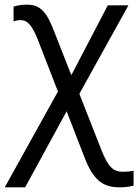

<svg xmlns="http://www.w3.org/2000/svg" viewBox="-30 -558 596 818"><path d="M273.9 -237.8 429.2 -535.2H517.1L308.1 -158.2L400.9 78.1C432.1 157.7 454.1 173.8 495.1 173.8C509.8 173.8 524.4 172.4 539.1 169.9V232.9C519.5 237.8 500 240.2 481 240.2C406.2 240.2 365.7 208.5 327.1 105L253.9 -84L77.1 240.2H-9.8L216.8 -168L132.8 -384.8C120.6 -417 108.4 -439.5 97.2 -452.6C85.9 -465.8 73.2 -472.2 59.1 -472.2C46.9 -472.2 36.6 -470.2 27.8 -466.8V-529.8C43.9 -535.2 63.5 -538.1 86.9 -538.1C122.1 -538.1 146.5 -524.4 166.5 -495.1C176.8 -480 189 -454.6 203.1 -418Z"/></svg>

Font: OpenSansEmoji
Style: Regular
Weight: 400
Foundry: MorbZ
Version: Version 1.000;PS 001.000;hotconv 1.0.70;makeotf.lib2.5.58329